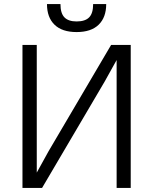

<svg xmlns="http://www.w3.org/2000/svg" viewBox="-20 -920 750 940"><path d="M551 -626 492 -520 186 0H90V-700H160V-75L218 -180L524 -700H620V0H551ZM355 -763Q284 -763 247 -799Q210 -835 210 -900H276Q276 -855 295.5 -835Q315 -815 355 -815Q397 -815 416.5 -835Q436 -855 436 -900H500Q500 -835 463 -799Q426 -763 355 -763Z"/></svg>

Font: Retni Sans
Style: Regular
Weight: 400
Designer: Vitaly Kuzmin
Foundry: ParaType Ltd.
Version: Version 1.00;March 2, 2019;FontCreator 11.5.0.2425 64-bit; t